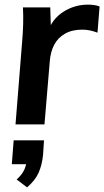

<svg xmlns="http://www.w3.org/2000/svg" viewBox="-20 -537 450 829"><path d="M47 0 76 -362Q79 -397 80 -433.5Q81 -470 79 -505H197L201 -375L187 -400Q205 -455 253.5 -486Q302 -517 360 -517Q374 -517 387.5 -515Q401 -513 410 -509L401 -396Q385 -402 369 -405.5Q353 -409 335 -409Q291 -409 260.5 -391.5Q230 -374 214 -343.5Q198 -313 195 -273L172 0ZM170 69 166 131Q162 173 147.5 207Q133 241 97 272L52 238Q76 216 85 195.5Q94 175 96 152L123 172H31L39 69Z"/></svg>

Font: Muli
Style: Bold Italic
Weight: 700
Italic angle: -4.541°
Designer: Vernon Adams
Foundry: Vernon Adams
Version: Version 2.100; ttfautohint (v1.8.1.43-b0c9)